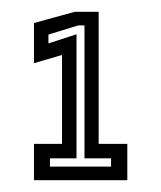

<svg xmlns="http://www.w3.org/2000/svg" viewBox="-20 -720 273 325"><path d="M37.5 -415V-476.5H85V-627L37.5 -613V-681L106.5 -700H147V-476.5H195.5V-415ZM64.5 -438H168V-452H123V-677H112.5L62 -661.5V-646.5L109.5 -662V-452H64.5Z"/></svg>

Font: Tourney SemiBold
Style: Regular
Weight: 600
Version: Version 1.015